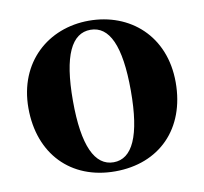

<svg xmlns="http://www.w3.org/2000/svg" viewBox="-69 -637 774 728"><g transform="rotate(-10 318.5 -273.0)"><path d="M318 17C488 17 602 -97 602 -276C602 -455 476 -563 318 -563C161 -563 35 -453 35 -276C35 -100 147 17 318 17ZM318 -18C246 -18 206 -100 206 -274C206 -449 246 -528 318 -528C390 -528 429 -449 429 -274C429 -100 390 -18 318 -18Z"/></g></svg>

Font: Noto Serif TC Black
Style: Regular
Weight: 900
Version: Version 1.001;PS 1.001;hotconv 16.6.54;makeotf.lib2.5.65590